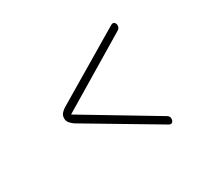

<svg xmlns="http://www.w3.org/2000/svg" viewBox="-102 -632 823 766"><g transform="rotate(-30 309.5 -249.0)"><path d="M130 -249V-249.5Q130 -264 139.8 -273.5Q149.5 -283 156 -286.5L478.5 -478Q484 -481 487.5 -481Q493.5 -481 497 -476.2Q500.5 -471.5 500.5 -464.5Q500.5 -458.5 498.2 -454.2Q496 -450 492 -447.2Q488 -444.5 483.5 -442L160 -248V-250L483.5 -56Q488 -53.5 492 -50.8Q496 -48 498.2 -44.2Q500.5 -40.5 500.5 -34.5Q500.5 -27.5 497 -22.2Q493.5 -17 487 -17Q484 -17 478.5 -20L156 -211.5Q149.5 -215.5 139.8 -225.2Q130 -235 130 -249Z"/></g></svg>

Font: Sono ExtraLight
Style: Regular
Weight: 200
Designer: Tyler Finck
Foundry: Tyler Finck
Version: Version 2.112